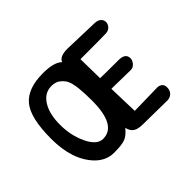

<svg xmlns="http://www.w3.org/2000/svg" viewBox="-100 -644 830 830"><g transform="rotate(-45 315.0 -229.0)"><path d="M501 -202 384 -204 388 -65 530 -68Q559 -65 559 -38Q559 -19 547.5 -8Q536 3 519 3L372 1Q343 1 328 -8.5Q313 -18 307 -42Q286 -16 265.5 -8Q245 0 197 0Q149 0 112 -38Q47 -106 47 -234.5Q47 -363 88 -412Q129 -461 222 -461Q290 -461 315 -436Q324 -461 373 -461L535 -456Q553 -455 562.5 -446Q572 -437 572 -424.5Q572 -412 562.5 -401.5Q553 -391 536.5 -390Q520 -389 380 -389L382 -271Q392 -270 493 -270Q536 -270 536 -239Q536 -226 525.5 -214Q515 -202 501 -202ZM209 -396Q167 -396 142 -356.5Q117 -317 117 -251Q117 -185 143 -130.5Q169 -76 206 -76Q289 -76 289 -227Q289 -323 274 -354Q268 -368 254 -380Q238 -396 209 -396Z"/></g></svg>

Font: Patrick Hand SC
Style: Regular
Weight: 400
Designer: Patrick Wagesreiter
Foundry: Patrick Wagesreiter
Version: Version 1.003;PS 001.003;hotconv 1.0.70;makeotf.lib2.5.58329